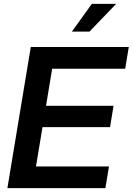

<svg xmlns="http://www.w3.org/2000/svg" viewBox="-20 -970 684 990"><path d="M18.1 0 138.7 -727.5H644L625.5 -615.7H249L217.3 -424.3H565.4L547.4 -314.5H199.2L165.5 -111.8H542L523.4 0ZM350.6 -807.1 453.6 -950.2H579.1L441.4 -807.1Z"/></svg>

Font: Inter Display SemiBold
Style: Italic
Weight: 600
Italic angle: -9.39999°
Designer: Rasmus Andersson
Foundry: rsms
Version: Version 4.000;git-a52131595